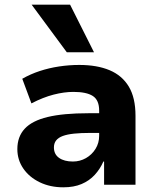

<svg xmlns="http://www.w3.org/2000/svg" viewBox="-20 -788 667 819"><path d="M250 11Q194 11 149.5 -10.5Q105 -32 79.5 -69Q54 -106 54 -152Q54 -205 85.5 -239Q117 -273 183.5 -289Q250 -305 357 -305H423V-221H364Q325 -221 296 -218Q267 -215 248 -208Q229 -201 219.5 -189Q210 -177 210 -159Q210 -130 232 -114.5Q254 -99 291 -99Q321 -99 346.5 -113.5Q372 -128 387.5 -153Q403 -178 403 -209V-316Q403 -361 376 -378.5Q349 -396 293 -396Q254 -396 209 -384.5Q164 -373 114 -347L75 -452Q110 -472 149.5 -485Q189 -498 232 -504.5Q275 -511 318 -511Q394 -511 447.5 -488.5Q501 -466 529.5 -418.5Q558 -371 558 -294V0H424V-99H421Q407 -67 384 -42Q361 -17 328 -3Q295 11 250 11ZM265 -565 115 -768H279L381 -565Z"/></svg>

Font: Nunito Sans 8pt ExtraBold
Style: Regular
Weight: 800
Version: Version 3.101;gftools[0.9.27]